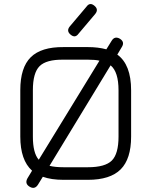

<svg xmlns="http://www.w3.org/2000/svg" viewBox="-20 -886 746 946"><path d="M327 -716Q306 -734 324 -756L406 -853Q423 -877 446 -857Q467 -839 449 -817L367 -720Q350 -696 327 -716ZM115 -7 138 -45Q80 -97 80 -213V-442Q80 -553 131.5 -604Q183 -655 293 -654H413Q463 -654 504 -643L530 -685Q545 -710 571 -695Q596 -679 580 -654L558 -617Q626 -568 626 -441V-213Q626 -103 574.5 -51.5Q523 0 413 0H293Q233 0 191 -15L167 24Q151 49 126 34Q101 19 115 -7ZM142 -213Q142 -132 171 -99L470 -587Q450 -592 413 -592H292Q208 -593 175 -560Q142 -527 142 -442ZM293 -62H413Q498 -62 531 -95Q564 -128 564 -213V-441Q564 -532 525 -564L224 -69Q251 -62 293 -62Z"/></svg>

Font: Jura Medium
Style: Regular
Weight: 500
Designer: Daniel Johnson, Alexei Vanyashin
Foundry: Daniel Johnson
Version: Version 5.103